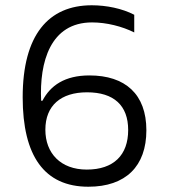

<svg xmlns="http://www.w3.org/2000/svg" viewBox="-20 -699 640 728"><path d="M328 -679C164 -679 66 -567 66 -330C66 -108 148 9 315 9C457 9 535 -69 535 -205C535 -342 455 -413 319 -413C226 -413 171 -375 141 -317H136C129 -464 171 -614 329 -614C384 -614 443 -599 489 -576V-643C443 -667 383 -679 328 -679ZM152 -207C152 -299 211 -349 310 -349C412 -349 466 -299 466 -206C466 -111 411 -56 309 -56C210 -56 152 -118 152 -207Z"/></svg>

Font: LT Wave Mono Light
Style: Regular
Weight: 300
Designer: Daniel Lyons
Version: Version 2.5 (Glyphs App)